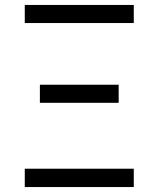

<svg xmlns="http://www.w3.org/2000/svg" viewBox="-20 -755 640 775"><path d="M80 -662V-735H520V-662ZM141 -340V-413H459V-340ZM80 0V-74H520V0Z"/></svg>

Font: Iosevka Curly Extended
Style: Regular
Weight: 400
Width: 7
Monospace: yes
Designer: Belleve Invis
Foundry: Belleve Invis
Version: Version 11.1.0; ttfautohint (v1.8.3)